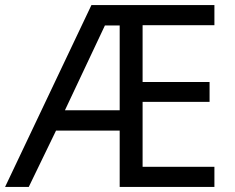

<svg xmlns="http://www.w3.org/2000/svg" viewBox="-21 -734 922 754"><path d="M821 0V-79H539V-334H802V-412H539V-635H821V-714H338L-1 0H92L199 -221H449V0ZM234 -301 391 -634H449V-301Z"/></svg>

Font: Noto Sans Elbasan
Style: Regular
Weight: 400
Designer: Monotype Design Team
Foundry: Monotype Imaging Inc.
Version: Version 2.004